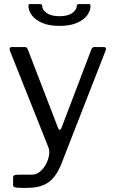

<svg xmlns="http://www.w3.org/2000/svg" viewBox="-20 -762 570 947"><path d="M106.3 165Q76.8 165 60.7 163.2Q44.6 161.3 44.6 151.7V112.8Q44.6 106 50.2 102.8Q55.8 99.6 73.3 99.6H136.3Q158.4 99.6 176.4 85.1Q194.3 70.7 206.1 49.1Q217.9 27.4 221.7 4.5Q225.6 -18.4 218.7 -35.3L28.3 -513.3Q25.8 -520 28.4 -525Q31 -530 39.3 -530H101.1Q107.2 -530 111.3 -527.3Q115.4 -524.5 116.9 -518.7L266.4 -130.8Q270.2 -121.8 275.2 -122Q280.2 -122.3 284.2 -133.7L431 -519.4Q433.6 -524.5 436.8 -527.3Q440.1 -530 445.4 -530H492.2Q499.1 -530 502 -525.3Q504.8 -520.7 502 -515.5L282.3 47.3Q267.9 82.7 250.7 105.7Q233.6 128.6 212.4 141.5Q191.2 154.3 165.2 159.7Q139.2 165 106.3 165ZM273.4 -634.3Q222 -634.3 188.2 -648.9Q154.5 -663.5 137.7 -686Q120.9 -708.6 120.3 -731.8Q120 -737.4 121.8 -739.7Q123.6 -742 127 -742H173.5Q181.3 -742 184.8 -740.1Q188.4 -738.2 188.1 -733.1Q187.8 -714.1 209.9 -698.1Q231.9 -682.1 273.4 -682.1ZM273.4 -634.3V-682.1Q314.8 -682.1 336.7 -698.1Q358.6 -714.1 358.6 -733.1Q358.6 -738.2 362 -740.1Q365.5 -742 373.2 -742H419.8Q423.1 -742 424.8 -739.7Q426.4 -737.4 426.4 -731.8Q426.4 -708.6 409.6 -686Q392.7 -663.5 358.9 -648.9Q325 -634.3 273.4 -634.3Z"/></svg>

Font: Libre Franklin Thin
Style: Regular
Weight: 100
Designer: Pablo Impallari, Rodrigo Fuenzalida, Nhung Nguyen
Foundry: Impallari Type
Version: Version 3.000